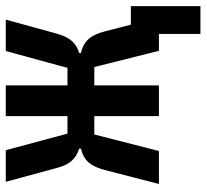

<svg xmlns="http://www.w3.org/2000/svg" viewBox="-44 -512 696 647"><g transform="rotate(-90 303.5 -188.0)"><path d="M513.1 139.9H606.9V-94.5H544.4L522 -181.1C509.9 -229 490.4 -253.2 448.9 -262.8V-268.8C483 -278.8 502.1 -300.8 513.8 -343L561.4 -516H455.6L398.8 -308.2H339.8V-516H236.2V-308.2H177.2L121.4 -516H14.9L61.8 -343C72.8 -300.8 93 -278.8 126.8 -268.8V-262.8C85.6 -253.2 66.8 -229 54.3 -181.1L7.5 0H118.6L174.4 -217.7H236.2V0H339.8V-217.7H401.6L456.3 0H513.1Z"/></g></svg>

Font: Margiela Mono SemiBold
Style: Regular
Weight: 600
Designer: Mike Abbink, Paul van der Laan, Pieter van Rosmalen
Foundry: Bold Monday
Version: Version 2.003 2021